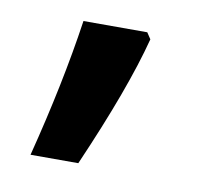

<svg xmlns="http://www.w3.org/2000/svg" viewBox="-42 -160 352 334"><g transform="rotate(10 133.5 6.5)"><path d="M201.2 -105Q177.7 -14.2 115.2 128.9H30.8Q64.5 -2.9 81.1 -116.2H193.8Z"/></g></svg>

Font: f1_57812          
Style: Regular
Weight: 600
Foundry: Ascender Corporation
Version: Version 1.10